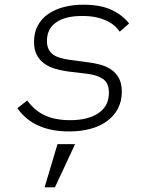

<svg xmlns="http://www.w3.org/2000/svg" viewBox="-20 -548 640 818"><path d="M275 12Q123 12 54 -87L96 -120Q127 -77 171 -56.5Q215 -36 279 -36Q355 -36 399.5 -66Q444 -96 444 -153Q444 -195 418 -212Q392 -229 349 -234L273 -243Q244 -247 217 -254.5Q190 -262 169.5 -276.5Q149 -291 137 -313.5Q125 -336 125 -370Q125 -410 141.5 -440Q158 -470 187 -489.5Q216 -509 254 -518.5Q292 -528 336 -528Q409 -528 456 -505.5Q503 -483 530 -448L490 -413Q482 -425 469 -437Q456 -449 436.5 -458.5Q417 -468 391 -474Q365 -480 330 -480Q258 -480 219 -452.5Q180 -425 180 -374Q180 -353 187 -338.5Q194 -324 207 -315Q220 -306 238 -301Q256 -296 277 -293L352 -283Q379 -280 405.5 -273Q432 -266 452.5 -252.5Q473 -239 486 -216Q499 -193 499 -158Q499 -117 482.5 -85.5Q466 -54 436 -32Q406 -10 365 1Q324 12 275 12ZM225 66H300L214 250H170Z"/></svg>

Font: IBM Plex Mono Light
Style: Italic
Weight: 300
Italic angle: -9°
Monospace: yes
Designer: Mike Abbink, Paul van der Laan, Pieter van Rosmalen
Foundry: Bold Monday
Version: Version 2.3